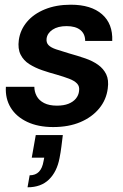

<svg xmlns="http://www.w3.org/2000/svg" viewBox="-20 -528 522 816"><path d="M206 12Q142 12 95.5 -10Q49 -32 25.5 -70.5Q2 -109 5 -159H126Q126 -138 136 -119.5Q146 -101 167.5 -90Q189 -79 222 -79Q251 -79 271 -87Q291 -95 302.5 -109Q314 -123 316 -141Q319 -161 307.5 -173Q296 -185 273.5 -193.5Q251 -202 220 -211Q190 -219 159.5 -229.5Q129 -240 104.5 -255.5Q80 -271 67.5 -296Q55 -321 60 -358Q66 -401 94.5 -435Q123 -469 171 -488.5Q219 -508 281 -508Q367 -508 413.5 -467.5Q460 -427 457 -354H342Q342 -384 321.5 -400.5Q301 -417 263 -417Q226 -417 203.5 -402Q181 -387 178 -364Q176 -347 186 -336.5Q196 -326 218 -318.5Q240 -311 274 -301Q310 -291 342 -280Q374 -269 397 -252.5Q420 -236 431.5 -212Q443 -188 438 -152Q432 -104 401.5 -67Q371 -30 321.5 -9Q272 12 206 12ZM97 268 106 217Q131 217 145.5 202Q160 187 165 157L168 142H115L132 46H247Q244 70 241 94.5Q238 119 233 144Q222 202 188 235Q154 268 97 268Z"/></svg>

Font: DM Sans 36pt SemiBold
Style: Italic
Weight: 600
Italic angle: -10°
Designer: Colophon Foundry, Jonny Pinhorn
Foundry: Colophon Foundry
Version: Version 4.004;gftools[0.9.30]